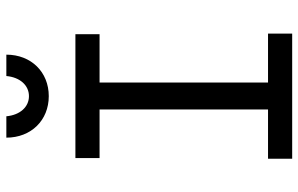

<svg xmlns="http://www.w3.org/2000/svg" viewBox="-192 -772 963 620"><g transform="rotate(-90 290.0 -461.5)"><path d="M88 0H492V-78H334V-622H490V-700H90V-622H247V-78H88ZM225 -923H156C156 -843 212 -786 290 -786C368 -786 424 -843 424 -923H355C351 -879 325 -850 290 -850C255 -850 229 -879 225 -923Z"/></g></svg>

Font: CommitMono-dimboump
Style: Regular
Weight: 400
Monospace: yes
Designer: Eigil Nikolajsen
Foundry: Eigil Nikolajsen
Version: Version 1.143